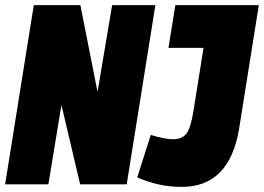

<svg xmlns="http://www.w3.org/2000/svg" viewBox="-32 -720 1031 750"><path d="M-12 0 100 -700H282L349 -361L406 -700H575L463 0H281L208 -310L157 0ZM504 -27 557 -193Q582 -185 605 -180.5Q628 -176 644 -176Q677 -176 694.5 -196Q712 -216 723 -282L763 -533H626L653 -700H979L902 -217Q864 10 679 10Q627 10 583.5 -0.5Q540 -11 504 -27Z"/></svg>

Font: Georama Semi Condensed Black
Style: Italic
Weight: 900
Width: 4
Italic angle: -9°
Designer: Jean-Baptiste Levee
Foundry: Production Type
Version: Version 1.000